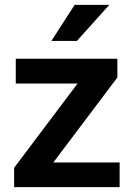

<svg xmlns="http://www.w3.org/2000/svg" viewBox="-20 -770 546 790"><path d="M472.2 -101.6V0H74.7V-101.6ZM462.9 -451.2 123 0H38.1V-79.6L376 -528.3H462.9ZM415.5 -528.3V-426.3H44.9V-528.3ZM191.4 -601.6 287.1 -750H429.7L296.4 -601.6Z"/></svg>

Font: Roboto SemiBold
Style: Regular
Weight: 600
Designer: Christian Robertson
Foundry: Google
Version: Version 3.009; 2024